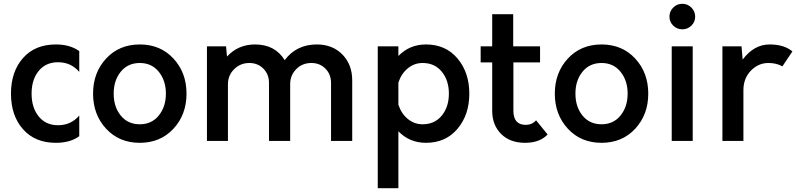

<svg xmlns="http://www.w3.org/2000/svg" viewBox="-20 -745 4209 1015"><path d="M275 10Q165 10 101.5 -62Q38 -134 38 -250Q38 -366 101.5 -438Q165 -510 275 -510Q350 -510 399 -475V-365Q355 -416 287 -416Q222 -416 184.5 -370Q147 -324 147 -250Q147 -176 184.5 -129.5Q222 -83 287 -83Q355 -83 399 -134V-25Q352 10 275 10Z M897 -64.5Q828 10 719 10Q610 10 541 -64.5Q472 -139 472 -250Q472 -361 541 -435.5Q610 -510 719 -510Q828 -510 897 -435.5Q966 -361 966 -250Q966 -139 897 -64.5ZM618.5 -134Q656 -88 719 -88Q782 -88 819.5 -134.5Q857 -181 857 -250Q857 -319 819.5 -365.5Q782 -412 719 -412Q656 -412 618.5 -366Q581 -320 581 -250Q581 -180 618.5 -134Z M1655 -510Q1738 -510 1790 -457Q1842 -404 1842 -320V0H1730V-307Q1730 -352 1700.5 -382Q1671 -412 1626 -412Q1578 -412 1546 -379.5Q1514 -347 1514 -300V0H1402V-307Q1402 -352 1372.5 -382Q1343 -412 1298 -412Q1251 -412 1218 -379.5Q1185 -347 1185 -300V0H1074V-500H1175L1180 -446Q1239 -510 1328 -510Q1434 -510 1485 -427Q1547 -510 1655 -510Z M2232 -510Q2336 -510 2398.5 -436Q2461 -362 2461 -250Q2461 -138 2398.5 -64Q2336 10 2232 10Q2145 10 2086 -51V250H1977V-500H2086V-449Q2145 -510 2232 -510ZM2214 -88Q2278 -88 2315.5 -134Q2353 -180 2353 -250Q2353 -320 2315.5 -366Q2278 -412 2214 -412Q2170 -412 2135.5 -383.5Q2101 -355 2086 -308V-192Q2101 -145 2135.5 -116.5Q2170 -88 2214 -88Z M2814 -109 2875 -34Q2833 10 2756 10Q2676 10 2629 -37Q2582 -84 2582 -160V-415H2521V-500H2582V-670H2693V-500H2835V-415H2694V-160Q2694 -85 2759 -85Q2793 -85 2814 -109Z M3338 -64.5Q3269 10 3160 10Q3051 10 2982 -64.5Q2913 -139 2913 -250Q2913 -361 2982 -435.5Q3051 -510 3160 -510Q3269 -510 3338 -435.5Q3407 -361 3407 -250Q3407 -139 3338 -64.5ZM3059.5 -134Q3097 -88 3160 -88Q3223 -88 3260.5 -134.5Q3298 -181 3298 -250Q3298 -319 3260.5 -365.5Q3223 -412 3160 -412Q3097 -412 3059.5 -366Q3022 -320 3022 -250Q3022 -180 3059.5 -134Z M3635 -609.5Q3615 -590 3587 -590Q3559 -590 3539 -609.5Q3519 -629 3519 -657Q3519 -685 3539 -705Q3559 -725 3587 -725Q3615 -725 3635 -705Q3655 -685 3655 -657Q3655 -629 3635 -609.5ZM3531 0V-500H3642V0Z M4048 -510Q4126 -510 4169 -473L4116 -394Q4086 -412 4042 -412Q3989 -412 3949.5 -371.5Q3910 -331 3910 -268V0H3799V-500H3900L3906 -430Q3966 -510 4048 -510Z"/></svg>

Font: Orkney Medium
Style: Regular
Weight: 500
Designer: Samuel Oakes and Alfredo Marco Pradil
Foundry: Alfredo Marco Pradil
Version: 1.0; ttfautohint (v1.5)